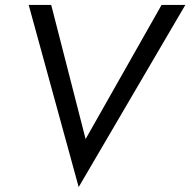

<svg xmlns="http://www.w3.org/2000/svg" viewBox="-20 -720 769 776"><path d="M633 -700H729L298 36L96 -700H187L326 -158Z"/></svg>

Font: Jost
Style: Italic
Weight: 400
Italic angle: -5°
Version: Version 3.710